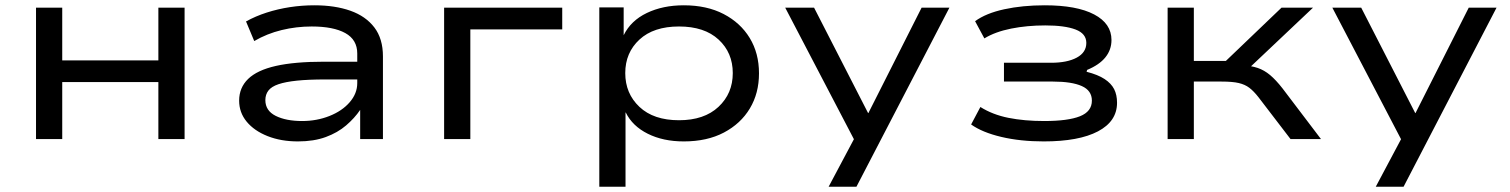

<svg xmlns="http://www.w3.org/2000/svg" viewBox="-20 -525 5701 725"><path d="M116 0V-496H215V-297H578V-496H677V0H578V-215H215V0Z M1105 9Q1041 9 990.5 -11Q940 -31 911.5 -65.5Q883 -100 883 -145Q883 -194 917 -227Q951 -260 1021.5 -276Q1092 -292 1204 -292H1347V-225H1209Q1145 -225 1101.5 -220.5Q1058 -216 1031.5 -207Q1005 -198 993.5 -183Q982 -168 982 -147Q982 -107 1021 -87.5Q1060 -68 1121 -68Q1176 -68 1224 -87Q1272 -106 1300.5 -139Q1329 -172 1329 -211V-323Q1329 -375 1284 -400Q1239 -425 1157 -425Q1099 -425 1043.5 -411.5Q988 -398 940 -370L909 -444Q945 -464 987 -477.5Q1029 -491 1074.5 -498Q1120 -505 1167 -505Q1245 -505 1303 -484.5Q1361 -464 1393.5 -421.5Q1426 -379 1426 -312V0H1340V-109V-110Q1319 -79 1287 -51.5Q1255 -24 1210 -7.5Q1165 9 1105 9Z M1657 0V-496H2103V-414H1756V0Z M2243 180V-497H2335V-392Q2362 -447 2422.5 -476Q2483 -505 2562 -505Q2649 -505 2712.5 -472Q2776 -439 2811 -381.5Q2846 -324 2846 -248Q2846 -173 2811.5 -115.5Q2777 -58 2713.5 -24.5Q2650 9 2562 9Q2484 9 2426 -20Q2368 -49 2343 -100H2342V180ZM2544 -71Q2639 -71 2693 -121.5Q2747 -172 2747 -249Q2747 -326 2693.5 -375.5Q2640 -425 2544 -425Q2448 -425 2394.5 -375.5Q2341 -326 2341 -249Q2341 -172 2394.5 -121.5Q2448 -71 2544 -71Z M3109 180 3226 -40V42L2945 -496H3054L3258 -98H3259L3460 -496H3565L3214 180Z M3921 9Q3833 9 3761 -8Q3689 -25 3647 -55L3682 -121Q3728 -92 3788 -80Q3848 -68 3923 -68Q4013 -68 4058 -86Q4103 -104 4103 -145Q4103 -183 4065 -200Q4027 -217 3956 -217H3771V-288H3949Q4010 -288 4046 -307.5Q4082 -327 4082 -363Q4082 -398 4041.5 -413.5Q4001 -429 3927 -429Q3858 -429 3798 -417Q3738 -405 3697 -380L3662 -445Q3703 -475 3772 -490Q3841 -505 3925 -505Q4046 -505 4111.5 -470.5Q4177 -436 4177 -374Q4177 -337 4154 -308.5Q4131 -280 4085 -261L4083 -254Q4126 -243 4151 -226.5Q4176 -210 4187 -188.5Q4198 -167 4198 -137Q4198 -67 4126 -29Q4054 9 3921 9Z M4389 0V-496H4488V-295H4609L4819 -496H4938L4681 -253L4667 -279Q4704 -277 4729 -268.5Q4754 -260 4776 -241.5Q4798 -223 4823 -191L4968 0H4853L4732 -158Q4714 -181 4697.5 -193.5Q4681 -206 4657.5 -211.5Q4634 -217 4593 -217H4488V0Z M5175 180 5292 -40V42L5011 -496H5120L5324 -98H5325L5526 -496H5631L5280 180Z"/></svg>

Font: Nunito Sans 7pt Expanded
Style: Regular
Weight: 400
Width: 7
Designer: Vernon Adams
Foundry: Vernon Adams
Version: Version 3.101;gftools[0.9.27]